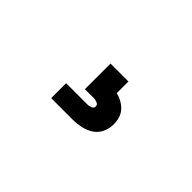

<svg xmlns="http://www.w3.org/2000/svg" viewBox="-18 -208 636 636"><g transform="rotate(45 300.0 110.0)"><path d="M200 220V150H300Q308 150 316 146.5Q324 143 324 135Q324 127 316 123.5Q308 120 300 120H258V0H342V55Q356 58 368.5 65Q381 72 390.5 82.5Q400 93 404 107Q408 121 408 135Q408 155 399.5 173Q391 191 374.5 201.5Q358 212 338.5 216Q319 220 300 220Z"/></g></svg>

Font: Iosevka Slab XBdEx
Style: Regular
Weight: 800
Width: 7
Monospace: yes
Designer: Belleve Invis
Foundry: Belleve Invis
Version: Version 11.1.0; ttfautohint (v1.8.3)